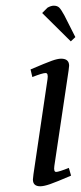

<svg xmlns="http://www.w3.org/2000/svg" viewBox="-20 -651 286 678"><path d="M87.9 -405.8Q142.6 -429.2 163.1 -436.5Q183.6 -443.8 195.8 -443.8Q224.1 -443.8 224.1 -418.9Q224.1 -415.5 222.2 -401.9L171.9 -64.9Q168.9 -43.9 178.2 -43.9Q187.5 -43.9 223.1 -58.1L231 -30.8Q178.7 -8.3 156.7 -0.7Q134.8 6.8 122.1 6.8Q96.2 6.8 96.2 -17.1Q96.2 -21.5 98.1 -35.2L147.9 -372.1Q150.9 -393.1 141.1 -393.1Q129.9 -393.1 94.2 -378.9ZM128.9 -605 147.9 -624Q160.2 -630.9 169.9 -630.9Q182.1 -630.9 189 -624.3Q195.8 -617.7 207 -597.2L246.1 -520L230 -504.9Z"/></svg>

Font: Dehuti Alt
Style: Italic
Weight: 400
Version: Version 1.2